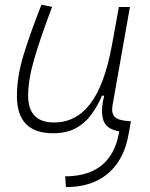

<svg xmlns="http://www.w3.org/2000/svg" viewBox="-20 -547 626 803"><path d="M255.9 235.4 252.4 190.4Q409.2 190.4 460.4 68.4Q467.3 52.2 471.4 36.4Q475.6 20.5 479 2.4Q423.3 -6.8 411.6 -46.4Q399.9 -85.9 416 -147H406.7Q387.7 -103 361.6 -67.4Q335.4 -31.7 296.9 -10.7Q258.3 10.3 201.7 10.3Q50.8 10.3 50.8 -145Q50.8 -227.1 78.6 -317.6Q106.4 -408.2 153.3 -527.3L197.8 -518.1Q148.9 -388.7 123.3 -300.8Q97.7 -212.9 97.7 -147.5Q97.7 -34.7 206.5 -34.7Q297.4 -34.7 357.4 -112.8Q417.5 -190.9 448.2 -358.4L477.1 -517.6H523.4L450.7 -106.9Q444.8 -73.2 460.2 -58.1Q475.6 -43 518.6 -40.5L527.3 -40L522 -8.3Q517.1 19.5 512 41.5Q506.8 63.5 499 82.5Q468.8 157.7 406.7 196.8Q344.7 235.8 255.9 235.4Z"/></svg>

Font: Cascadia Code NF ExtraLight
Style: Italic
Weight: 200
Italic angle: -10°
Monospace: yes
Designer: Aaron Bell
Foundry: Saja Typeworks
Version: Version 2404.023; ttfautohint (v1.8.4)